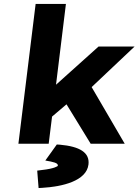

<svg xmlns="http://www.w3.org/2000/svg" viewBox="-20 -726 700 970"><path d="M226 0 243 -137 316 -199 438 0H610L443 -286L660 -491H478L263 -298L313 -706H160L73 0ZM267 4 209 85 236 90C270 97 273 104 272 112C272 113 256 126 191 133L168 136L175 224L193 223C296 217 417 188 427 105C434 44 382 14 283 5Z"/></svg>

Font: Falling Sky
Style: ExBdObl
Weight: 400
Designer: Paul D. Hunt
Foundry: Adobe Systems Incorporated
Version: Version 1.02